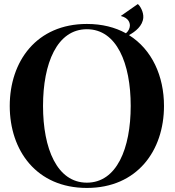

<svg xmlns="http://www.w3.org/2000/svg" viewBox="-20 -912 860 946"><path d="M408 14C656 14 788 -170 788 -390C788 -537 729 -668 615.5 -739C647 -756 683 -784.5 686 -825C688 -852 671 -883 659 -892L576 -834V-833C616 -823 620 -797 620 -786C619.5 -774 614.5 -760 600.5 -748C547 -777.5 483 -794 408 -794C160 -794 28 -610 28 -390C28 -170 160 14 408 14ZM408 -12C261 -12 192 -180 192 -390C192 -600 261 -768 408 -768C555 -768 624 -600 624 -390C624 -180 555 -12 408 -12Z"/></svg>

Font: Beautique Display Medium
Style: Bold
Weight: 900
Designer: Nhat-Quang Ngo
Version: Version 1.100;Glyphs 3.2.3 (3260)